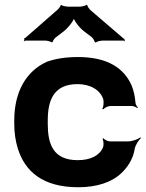

<svg xmlns="http://www.w3.org/2000/svg" viewBox="-20 -778 613 808"><path d="M181 -257V-271C181 -353 204 -424 306 -424C362 -424 403 -398 415 -359C417 -349 416 -326 410 -320L415 -318C419 -324 435 -332 445 -332H534C542 -332 553 -327 558 -323L560 -326C556 -330 550 -339 550 -347C548 -372 543 -396 534 -418C502 -491 433 -538 308 -538C257 -538 213 -531 177 -518C91 -479 40 -393 40 -271V-257C40 -220 45 -185 55 -153C85 -57 159 10 310 10C391 10 450 -13 486 -45C514 -70 540 -106 547 -152C550 -168 564 -189 573 -197L571 -200C561 -192 536 -183 519 -183H443C434 -183 419 -190 416 -196L411 -194C416 -188 417 -168 414 -159C400 -124 362 -104 307 -104C202 -104 181 -174 181 -257ZM501 -615 360 -736C356 -740 346 -753 348 -756L344 -758C342 -754 323 -750 317 -750H265C259 -750 240 -754 238 -757L235 -756C236 -753 226 -740 222 -737L86 -618C85 -617 83 -617 82 -617L81 -614C81 -613 83 -612 83 -611C83 -609 81 -607 80 -606L82 -604C83 -605 85 -607 87 -607H173C178 -607 195 -603 197 -600L202 -601C200 -604 210 -617 214 -620L248 -646C267 -661 294 -694 294 -710H288C288 -694 315 -660 334 -646L367 -621C371 -617 380 -604 378 -601L384 -599C385 -603 404 -607 410 -607H500C501 -607 502 -605 503 -604L506 -607C505 -608 503 -609 503 -610C503 -611 504 -611 505 -612L503 -615Z"/></svg>

Font: Asimov
Style: EdgeWide
Weight: 500
Designer: Google
Version: Version 2.000980: 2014